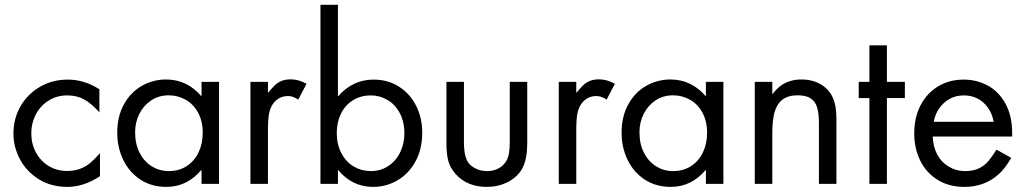

<svg xmlns="http://www.w3.org/2000/svg" viewBox="-20 -749 4177 782"><path d="M34.7 -205.1Q34.7 -266.6 64 -316.9Q93.3 -367.2 143.8 -396Q194.3 -424.8 255.9 -424.8Q323.7 -424.8 384.8 -385.3V-291.5Q351.6 -328.6 322 -344.5Q292.5 -360.4 253.9 -360.4Q210.9 -360.4 177.5 -339.1Q144 -317.9 125.7 -282.5Q107.4 -247.1 107.4 -206.1Q107.4 -163.6 126.2 -128.4Q145 -93.3 178.2 -73Q211.4 -52.7 252.9 -52.7Q283.7 -52.7 307.1 -61.8Q330.6 -70.8 348.6 -86.2Q366.7 -101.6 387.2 -125.5V-31.2Q320.3 12.2 255.4 12.2Q187.5 12.2 137.5 -19.3Q87.4 -50.8 61 -100.8Q34.7 -150.9 34.7 -205.1Z M485.4 -325.2Q512.7 -374 558.3 -399.7Q604 -425.3 656.2 -425.3Q742.2 -425.3 800.8 -356.4V-415.5H872.1V0H800.8V-57.6Q742.2 12.2 657.7 12.2Q597.7 12.2 552.2 -17.3Q506.8 -46.9 482.2 -97.4Q457.5 -147.9 457.5 -208.5Q457.5 -275.9 485.4 -325.2ZM548.8 -126.5Q567.4 -90.3 598.6 -71.3Q629.9 -52.2 666.5 -52.2Q710 -52.2 741.5 -73.2Q772.9 -94.2 789.3 -129.6Q805.7 -165 805.7 -208Q805.7 -255.9 786.6 -290.5Q767.6 -325.2 735.8 -343Q704.1 -360.8 667 -360.8Q627.4 -360.8 596.4 -340.6Q565.4 -320.3 547.9 -285.9Q530.3 -251.5 530.3 -210.4Q530.3 -162.1 548.8 -126.5Z M1000 -415.5H1071.3V-370.6Q1088.9 -391.6 1099.6 -402.1Q1110.4 -412.6 1126.2 -419.2Q1142.1 -425.8 1165 -425.8Q1195.8 -425.8 1228.5 -407.7L1194.8 -343.3Q1172.9 -357.9 1153.3 -357.9Q1124.5 -357.9 1103.5 -339.1Q1082.5 -320.3 1075.7 -286.1Q1071.3 -261.2 1071.3 -218.8V0H1000Z M1285.2 -729.5H1356.4V-356Q1416 -424.8 1501.5 -424.8Q1560.1 -424.8 1605.2 -396Q1650.4 -367.2 1675 -317.9Q1699.7 -268.6 1699.7 -208.5Q1699.7 -141.6 1672.1 -91.3Q1644.5 -41 1598.6 -14.4Q1552.7 12.2 1500 12.2Q1413.6 12.2 1356.4 -57.6V0H1285.2ZM1370.6 -125Q1389.2 -89.4 1420.7 -70.8Q1452.1 -52.2 1489.7 -52.2Q1531.2 -52.2 1562.5 -73.5Q1593.8 -94.7 1610.4 -129.9Q1627 -165 1627 -205.1Q1627 -253.9 1607.9 -289.1Q1588.9 -324.2 1557.6 -342.3Q1526.4 -360.4 1491.2 -360.4Q1449.2 -360.4 1417.5 -340.6Q1385.7 -320.8 1368.7 -285.9Q1351.6 -251 1351.6 -207.5Q1351.6 -160.2 1370.6 -125Z M1869.6 -415.5V-172.9Q1869.6 -137.7 1874.8 -116.5Q1879.9 -95.2 1889.9 -83.3Q1899.9 -71.3 1916.5 -63Q1937.5 -52.2 1962.9 -52.2Q1999.5 -52.2 2023.7 -72Q2047.9 -91.8 2053.2 -126Q2056.2 -143.6 2056.2 -172.9V-415.5H2127.4V-165Q2127.4 -104 2109.1 -66.7Q2090.8 -29.3 2045.9 -6.3Q2007.8 12.2 1962.9 12.2Q1882.8 12.2 1835.9 -40Q1813 -65.9 1805.7 -94.2Q1798.3 -122.6 1798.3 -165V-415.5Z M2255.9 -415.5H2327.1V-370.6Q2344.7 -391.6 2355.5 -402.1Q2366.2 -412.6 2382.1 -419.2Q2397.9 -425.8 2420.9 -425.8Q2451.7 -425.8 2484.4 -407.7L2450.7 -343.3Q2428.7 -357.9 2409.2 -357.9Q2380.4 -357.9 2359.4 -339.1Q2338.4 -320.3 2331.5 -286.1Q2327.1 -261.2 2327.1 -218.8V0H2255.9Z M2539.6 -325.2Q2566.9 -374 2612.5 -399.7Q2658.2 -425.3 2710.4 -425.3Q2796.4 -425.3 2855 -356.4V-415.5H2926.3V0H2855V-57.6Q2796.4 12.2 2711.9 12.2Q2651.9 12.2 2606.4 -17.3Q2561 -46.9 2536.4 -97.4Q2511.7 -147.9 2511.7 -208.5Q2511.7 -275.9 2539.6 -325.2ZM2603 -126.5Q2621.6 -90.3 2652.8 -71.3Q2684.1 -52.2 2720.7 -52.2Q2764.2 -52.2 2795.7 -73.2Q2827.1 -94.2 2843.5 -129.6Q2859.9 -165 2859.9 -208Q2859.9 -255.9 2840.8 -290.5Q2821.8 -325.2 2790 -343Q2758.3 -360.8 2721.2 -360.8Q2681.6 -360.8 2650.6 -340.6Q2619.6 -320.3 2602.1 -285.9Q2584.5 -251.5 2584.5 -210.4Q2584.5 -162.1 2603 -126.5Z M3054.2 -415.5H3125.5V-365.2Q3145.5 -389.6 3160.6 -400.4Q3195.3 -425.3 3244.6 -425.3Q3297.4 -425.3 3334.5 -397.9Q3371.6 -370.6 3381.8 -320.3Q3386.7 -297.4 3386.7 -257.8V0H3315.4V-245.6Q3315.4 -286.6 3308.1 -311.3Q3300.8 -335.9 3281.7 -348.4Q3262.7 -360.8 3228.5 -360.8Q3188.5 -360.8 3165.8 -342.3Q3143.1 -323.7 3134.3 -290.5Q3125.5 -257.3 3125.5 -207.5V0H3054.2Z M3477.5 -349.6V-415.5H3521V-564.5H3592.3V-415.5H3665.5V-349.6H3592.3V0H3521V-349.6Z M3703.6 -205.1Q3703.6 -271 3729.7 -320.8Q3755.9 -370.6 3801.5 -397.7Q3847.2 -424.8 3904.8 -424.8Q3958.5 -424.8 4003.4 -400.4Q4048.3 -376 4075.4 -326.4Q4102.5 -276.9 4102.5 -205.6V-192.9H3778.8Q3780.8 -150.4 3797.4 -119.4Q3814 -88.4 3844.2 -70.3Q3874 -52.2 3910.6 -52.2Q3943.8 -52.2 3966.8 -63.2Q3989.7 -74.2 4005.1 -92.3Q4020.5 -110.4 4038.6 -139.6L4098.6 -106Q4073.2 -62 4047.4 -39.1Q3989.7 12.2 3908.2 12.2Q3844.2 12.2 3797.9 -17.1Q3751.5 -46.4 3727.5 -95.9Q3703.6 -145.5 3703.6 -205.1ZM3783.2 -252.9H4027.3Q4021 -286.6 4003.4 -311Q3966.8 -360.4 3905.8 -360.4Q3841.8 -360.4 3803.7 -305.2Q3788.1 -282.2 3783.2 -252.9Z"/></svg>

Font: NMS Futura Pro Book
Style: Regular
Weight: 400
Designer: Blend3rman
Version: Version 0.1